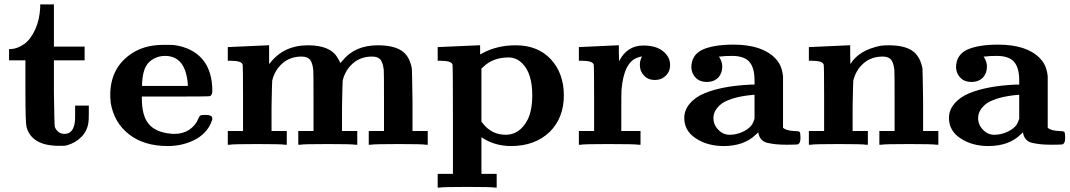

<svg xmlns="http://www.w3.org/2000/svg" viewBox="-20 -655 4842 869"><path d="M162 -635H224V-444H363V-382H224V-239Q226 -88 228 -81Q229 -79 230 -76Q244 -49 272 -49Q312 -49 319 -104Q320 -107 320 -145V-177H382V-143Q382 -109 380 -99Q374 -61 349 -36Q323 -9 285 2L272 5H247Q124 5 100 -80Q95 -100 95 -245V-382H21V-433H25Q58 -433 90 -456Q119 -477 140 -523Q159 -565 162 -621Z M719 -452Q764 -452 769 -451Q852 -439 897 -386Q941 -333 941 -243Q941 -226 931 -220Q925 -218 774 -218H622V-209Q622 -131 653 -94Q685 -56 753 -50Q757 -49 770 -49Q808 -49 837 -68Q866 -88 878 -119Q882 -129 888 -133Q894 -135 910 -135Q941 -135 941 -119Q941 -113 940 -112Q923 -59 872 -28Q813 6 739 6Q632 6 564 -47Q496 -100 481 -190Q479 -212 479 -225Q479 -342 566 -406Q628 -452 719 -452ZM830 -276Q819 -402 727 -402Q700 -402 677 -390Q652 -376 642 -357Q626 -332 623 -279V-266H830Z M1014 -442 1192 -450H1198V-365L1200 -367Q1263 -450 1374 -450Q1476 -450 1508 -393Q1519 -376 1519 -370Q1519 -369 1521 -371Q1523 -373 1529 -379Q1585 -450 1690 -450Q1760 -450 1797 -426Q1833 -403 1844 -346Q1845 -336 1847 -198V-62H1916V0H1907Q1894 -3 1783 -3Q1672 -3 1658 0H1649V-62H1718V-194Q1718 -332 1717 -337Q1714 -368 1703 -384Q1691 -399 1664 -399Q1612 -399 1577 -368Q1542 -337 1531 -290Q1530 -281 1528 -171V-62H1597V0H1588Q1574 -3 1463 -3Q1352 -3 1339 0H1330V-62H1399V-194Q1399 -332 1398 -337Q1395 -368 1384 -384Q1372 -399 1345 -399Q1293 -399 1258 -368Q1223 -337 1212 -290Q1211 -281 1209 -171V-62H1278V0H1269Q1256 -3 1145 -3Q1034 -3 1020 0H1011V-62H1080V-210Q1080 -357 1078 -363Q1073 -380 1024 -380H1011V-442Z M1964 -442 2055 -446 2147 -450H2153V-409Q2155 -409 2163 -414Q2230 -450 2314 -450Q2414 -450 2473 -387Q2532 -323 2532 -223Q2532 -122 2468 -58Q2401 6 2293 6Q2224 6 2168 -28L2159 -34V132H2228V194H2219Q2206 191 2095 191Q1984 191 1970 194H1961V132H2030V-113Q2030 -357 2028 -363Q2023 -380 1974 -380H1961V-442ZM2282 -395Q2211 -395 2167 -352L2159 -345V-104L2165 -97Q2205 -45 2269 -45Q2332 -45 2368 -113Q2389 -156 2389 -224Q2389 -323 2344 -368Q2317 -395 2282 -395Z M2944 -293Q2913 -293 2895 -313Q2876 -332 2876 -361Q2876 -379 2883 -394Q2886 -397 2886 -399Q2877 -399 2868 -395Q2804 -376 2793 -249Q2792 -244 2792 -149V-62H2879V0H2869Q2855 -3 2732 -3Q2623 -3 2609 0H2600V-62H2669V-210Q2669 -357 2667 -363Q2662 -380 2613 -380H2600V-442H2603L2776 -450H2781V-414L2782 -378Q2818 -449 2892 -449Q2965 -449 2997 -407Q3013 -388 3013 -360Q3013 -332 2994 -313Q2974 -293 2944 -293Z M3493 -2Q3474 -4 3455 -8Q3436 -12 3425 -25Q3415 -36 3412 -56L3401 -46Q3348 6 3255 6Q3182 6 3129 -29Q3077 -63 3077 -121Q3077 -157 3102 -186Q3127 -216 3169 -233Q3249 -266 3377 -272H3395V-292Q3395 -349 3371 -376Q3347 -402 3293 -402Q3259 -402 3239 -399H3234Q3249 -376 3249 -354Q3249 -324 3231 -304Q3211 -284 3179 -284Q3148 -284 3130 -302Q3111 -320 3109 -349Q3109 -406 3159 -430Q3210 -453 3300 -453Q3429 -453 3489 -391Q3511 -368 3518 -341Q3522 -328 3524 -310V-196V-77Q3537 -64 3574 -62Q3595 -62 3599 -58Q3603 -54 3603 -31Q3603 -7 3592 -2Q3588 0 3542 0Q3515 0 3493 -2ZM3231 -68Q3252 -45 3283 -45Q3313 -45 3343 -59Q3372 -73 3385 -93Q3385 -94 3386 -96Q3387 -98 3388.5 -101Q3390 -104 3391 -107L3395 -117V-226H3392Q3297 -218 3249 -188Q3209 -158 3209 -121Q3209 -90 3231 -68Z M3644 -442 3822 -450H3828V-407L3829 -365Q3867 -428 3966 -448Q3982 -450 4002 -450Q4072 -450 4108 -426Q4144 -402 4155 -346Q4156 -336 4158 -198V-62H4227V0H4218Q4204 -3 4093 -3Q3982 -3 3969 0H3960V-62H4029V-194Q4029 -332 4028 -337Q4025 -368 4014 -384Q4002 -399 3975 -399Q3923 -399 3888 -368Q3853 -337 3842 -290Q3841 -281 3839 -171V-62H3908V0H3899Q3886 -3 3775 -3Q3664 -3 3650 0H3641V-62H3710V-210Q3710 -357 3708 -363Q3703 -380 3654 -380H3641V-442Z M4691 -2Q4672 -4 4653 -8Q4634 -12 4623 -25Q4613 -36 4610 -56L4599 -46Q4546 6 4453 6Q4380 6 4327 -29Q4275 -63 4275 -121Q4275 -157 4300 -186Q4325 -216 4367 -233Q4447 -266 4575 -272H4593V-292Q4593 -349 4569 -376Q4545 -402 4491 -402Q4457 -402 4437 -399H4432Q4447 -376 4447 -354Q4447 -324 4429 -304Q4409 -284 4377 -284Q4346 -284 4328 -302Q4309 -320 4307 -349Q4307 -406 4357 -430Q4408 -453 4498 -453Q4627 -453 4687 -391Q4709 -368 4716 -341Q4720 -328 4722 -310V-196V-77Q4735 -64 4772 -62Q4793 -62 4797 -58Q4801 -54 4801 -31Q4801 -7 4790 -2Q4786 0 4740 0Q4713 0 4691 -2ZM4429 -68Q4450 -45 4481 -45Q4511 -45 4541 -59Q4570 -73 4583 -93Q4583 -94 4584 -96Q4585 -98 4586.5 -101Q4588 -104 4589 -107L4593 -117V-226H4590Q4495 -218 4447 -188Q4407 -158 4407 -121Q4407 -90 4429 -68Z"/></svg>

Font: KaTeX_Main
Style: Bold
Weight: 700
Version: Version